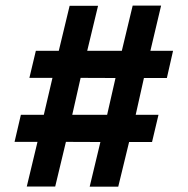

<svg xmlns="http://www.w3.org/2000/svg" viewBox="-20 -700 683 699"><path d="M77.5 -21 116.5 -183.5H33L56 -282H139.5L171 -416.5H87L110.5 -515H194L233.5 -679H337L297.5 -515H423.5L463 -679.5H566.5L527.5 -515H610L587.5 -416H504L474 -282H557L533.5 -183H450L410.5 -20.5H306.5L345.5 -183L220 -183.5L181 -21ZM243 -282H370L400.5 -416L273.5 -416.5Z"/></svg>

Font: Geologica Cursive SemiBold
Style: Regular
Weight: 600
Designer: Sindre Bremnes, Frode Helland
Foundry: Monokrom Skriftforlag AS
Version: Version 1.010;gftools[0.9.28]